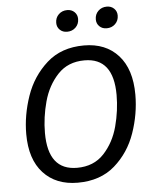

<svg xmlns="http://www.w3.org/2000/svg" viewBox="-60 -943 806 1005"><g transform="rotate(-5 343.0 -440.5)"><path d="M648 -421Q648 -320 613.5 -220.5Q579 -121 503 -54.5Q427 12 308 12Q194 12 127.5 -60Q61 -132 61 -265Q61 -364 95.5 -464Q130 -564 206.5 -632.5Q283 -701 402 -701Q516 -701 582 -628Q648 -555 648 -421ZM159 -262Q159 -66 311 -66Q399 -66 452.5 -123.5Q506 -181 528 -263.5Q550 -346 550 -428Q550 -623 398 -623Q311 -623 257.5 -566Q204 -509 181.5 -426.5Q159 -344 159 -262ZM268 -831Q268 -858 286 -875.5Q304 -893 331 -893Q354 -893 369 -878.5Q384 -864 384 -842Q384 -815 366 -797.5Q348 -780 321 -780Q298 -780 283 -794.5Q268 -809 268 -831ZM476 -831Q476 -858 494 -875.5Q512 -893 539 -893Q562 -893 577 -878.5Q592 -864 592 -842Q592 -815 574 -797.5Q556 -780 529 -780Q506 -780 491 -794.5Q476 -809 476 -831Z"/></g></svg>

Font: FiraGO
Style: Italic
Weight: 400
Italic angle: -8°
Designer: bBox Type GmbH
Foundry: bBox Type GmbH
Version: Version 1.001